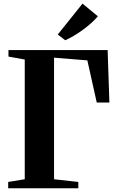

<svg xmlns="http://www.w3.org/2000/svg" viewBox="-20 -1012 631 1032"><path d="M24 0V-34L113 -48.5V-692L25.5 -708V-743H558.5L568 -461H500L449.5 -687.5L270.5 -702V-48.5L401 -34V0ZM330 -796 290.5 -826.5 423.5 -992.5 506 -924.5Q491.5 -907 471.2 -888.8Q451 -870.5 427.5 -853.2Q404 -836 379.5 -821.2Q355 -806.5 331.5 -796Z"/></svg>

Font: Merriweather 96pt
Style: Bold
Weight: 700
Version: Version 2.100